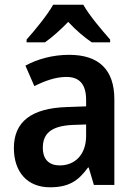

<svg xmlns="http://www.w3.org/2000/svg" viewBox="-20 -786 576 816"><path d="M334 -766H206C182 -723 129 -658 93 -618V-606H171C201 -627 236 -658 270 -693C302 -658 339 -627 370 -606H448V-618C412 -659 359 -721 334 -766ZM274 -553C204 -553 139 -535 88 -507L126 -420C172 -443 217 -459 262 -459C316 -459 346 -430 346 -361V-334L263 -331C114 -326 39 -269 39 -157C39 -53 98 10 192 10C271 10 312 -16 354 -74H357L379 0H466V-364C466 -490 400 -553 274 -553ZM289 -255 346 -257V-209C346 -128 298 -83 234 -83C191 -83 162 -106 162 -158C162 -217 196 -251 289 -255Z"/></svg>

Font: Noto Sans Thai SemCond SemBd
Style: Regular
Weight: 600
Width: 4
Designer: Monotype Design Team
Foundry: Monotype Imaging Inc.
Version: Version 2.002